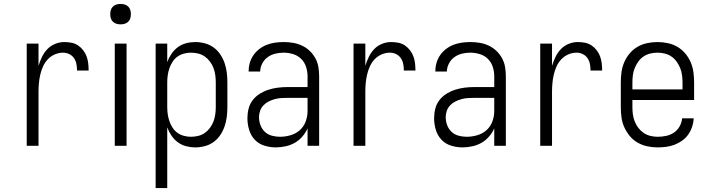

<svg xmlns="http://www.w3.org/2000/svg" viewBox="-20 -742 3603 977"><path d="M116 0V-520H176V-407Q183 -430 193.5 -452Q204 -474 220.5 -491.5Q237 -509 260 -518.5Q283 -528 307 -528Q326 -528 344 -524.5Q362 -521 377 -511Q392 -501 403.5 -486Q415 -471 421 -454Q427 -437 429 -419Q431 -401 431 -383H372Q372 -399 369 -415.5Q366 -432 357 -445.5Q348 -459 333 -466.5Q318 -474 301 -474Q279 -474 258.5 -465Q238 -456 223 -440Q208 -424 199 -404Q190 -384 185 -362.5Q180 -341 178 -319Q176 -297 176 -276V0Z M564 0V-520H624V0ZM594 -618Q583 -618 572.5 -621Q562 -624 554.5 -631.5Q547 -639 544 -649Q541 -659 541 -670Q541 -681 544 -691Q547 -701 554.5 -708.5Q562 -716 572.5 -719Q583 -722 594 -722Q604 -722 614.5 -719Q625 -716 632.5 -708.5Q640 -701 643 -691Q646 -681 646 -670Q646 -659 643 -649Q640 -639 632.5 -631.5Q625 -624 614.5 -621Q604 -618 594 -618Z M772 215V-520H831V-426Q839 -448 852.5 -468Q866 -488 885 -502Q904 -516 927 -522Q950 -528 974 -528Q998 -528 1022.5 -521.5Q1047 -515 1067 -500.5Q1087 -486 1101 -465Q1115 -444 1123 -420.5Q1131 -397 1134 -372.5Q1137 -348 1137 -323V-197Q1137 -172 1134 -147.5Q1131 -123 1123 -99.5Q1115 -76 1101 -55Q1087 -34 1067 -19.5Q1047 -5 1022.5 1.5Q998 8 974 8Q950 8 927 2Q904 -4 885 -18Q866 -32 852.5 -52Q839 -72 831 -94V215ZM951 -46Q970 -46 988.5 -50.5Q1007 -55 1022 -65.5Q1037 -76 1048.5 -91.5Q1060 -107 1066.5 -124.5Q1073 -142 1075.5 -160.5Q1078 -179 1078 -197V-323Q1078 -341 1075.5 -359.5Q1073 -378 1066.5 -395.5Q1060 -413 1048.5 -428.5Q1037 -444 1022 -454.5Q1007 -465 988.5 -469.5Q970 -474 951 -474Q933 -474 915 -469Q897 -464 882.5 -453.5Q868 -443 858 -427.5Q848 -412 842 -394.5Q836 -377 833.5 -359Q831 -341 831 -323V-197Q831 -179 833.5 -161Q836 -143 842 -125.5Q848 -108 858 -92.5Q868 -77 882.5 -66.5Q897 -56 915 -51Q933 -46 951 -46Z M1383 8Q1354 8 1325 -1Q1296 -10 1276 -31.5Q1256 -53 1247.5 -82Q1239 -111 1239 -140Q1239 -165 1245 -189Q1251 -213 1266 -232.5Q1281 -252 1302 -265Q1323 -278 1346.5 -285.5Q1370 -293 1394.5 -296Q1419 -299 1443 -299H1545V-354Q1545 -378 1537.5 -401.5Q1530 -425 1513 -442Q1496 -459 1472 -466.5Q1448 -474 1424 -474Q1402 -474 1381 -469Q1360 -464 1342.5 -451.5Q1325 -439 1314.5 -419Q1304 -399 1304 -378H1245Q1245 -400 1251 -421.5Q1257 -443 1269.5 -461Q1282 -479 1299.5 -492.5Q1317 -506 1337.5 -514Q1358 -522 1380 -525Q1402 -528 1424 -528Q1448 -528 1471.5 -524Q1495 -520 1516.5 -510Q1538 -500 1555.5 -483.5Q1573 -467 1584.5 -446Q1596 -425 1600 -401.5Q1604 -378 1604 -354V0H1545V-89Q1535 -66 1518 -46.5Q1501 -27 1479.5 -15Q1458 -3 1433 2.5Q1408 8 1383 8ZM1405 -46Q1432 -46 1459 -54Q1486 -62 1506 -80Q1526 -98 1535.5 -124Q1545 -150 1545 -177V-244H1443Q1427 -244 1410.5 -243Q1394 -242 1378 -237.5Q1362 -233 1347 -225.5Q1332 -218 1320.5 -206Q1309 -194 1303.5 -178Q1298 -162 1298 -146Q1298 -125 1305.5 -105Q1313 -85 1328 -71Q1343 -57 1363.5 -51.5Q1384 -46 1405 -46Z M1779 0V-520H1839V-407Q1846 -430 1856.5 -452Q1867 -474 1883.5 -491.5Q1900 -509 1923 -518.5Q1946 -528 1970 -528Q1989 -528 2007 -524.5Q2025 -521 2040 -511Q2055 -501 2066.5 -486Q2078 -471 2084 -454Q2090 -437 2092 -419Q2094 -401 2094 -383H2035Q2035 -399 2032 -415.5Q2029 -432 2020 -445.5Q2011 -459 1996 -466.5Q1981 -474 1964 -474Q1942 -474 1921.5 -465Q1901 -456 1886 -440Q1871 -424 1862 -404Q1853 -384 1848 -362.5Q1843 -341 1841 -319Q1839 -297 1839 -276V0Z M2333 8Q2304 8 2275 -1Q2246 -10 2226 -31.5Q2206 -53 2197.5 -82Q2189 -111 2189 -140Q2189 -165 2195 -189Q2201 -213 2216 -232.5Q2231 -252 2252 -265Q2273 -278 2296.5 -285.5Q2320 -293 2344.5 -296Q2369 -299 2393 -299H2495V-354Q2495 -378 2487.5 -401.5Q2480 -425 2463 -442Q2446 -459 2422 -466.5Q2398 -474 2374 -474Q2352 -474 2331 -469Q2310 -464 2292.5 -451.5Q2275 -439 2264.5 -419Q2254 -399 2254 -378H2195Q2195 -400 2201 -421.5Q2207 -443 2219.5 -461Q2232 -479 2249.5 -492.5Q2267 -506 2287.5 -514Q2308 -522 2330 -525Q2352 -528 2374 -528Q2398 -528 2421.5 -524Q2445 -520 2466.5 -510Q2488 -500 2505.5 -483.5Q2523 -467 2534.5 -446Q2546 -425 2550 -401.5Q2554 -378 2554 -354V0H2495V-89Q2485 -66 2468 -46.5Q2451 -27 2429.5 -15Q2408 -3 2383 2.5Q2358 8 2333 8ZM2355 -46Q2382 -46 2409 -54Q2436 -62 2456 -80Q2476 -98 2485.5 -124Q2495 -150 2495 -177V-244H2393Q2377 -244 2360.5 -243Q2344 -242 2328 -237.5Q2312 -233 2297 -225.5Q2282 -218 2270.5 -206Q2259 -194 2253.5 -178Q2248 -162 2248 -146Q2248 -125 2255.5 -105Q2263 -85 2278 -71Q2293 -57 2313.5 -51.5Q2334 -46 2355 -46Z M2729 0V-520H2789V-407Q2796 -430 2806.5 -452Q2817 -474 2833.5 -491.5Q2850 -509 2873 -518.5Q2896 -528 2920 -528Q2939 -528 2957 -524.5Q2975 -521 2990 -511Q3005 -501 3016.5 -486Q3028 -471 3034 -454Q3040 -437 3042 -419Q3044 -401 3044 -383H2985Q2985 -399 2982 -415.5Q2979 -432 2970 -445.5Q2961 -459 2946 -466.5Q2931 -474 2914 -474Q2892 -474 2871.5 -465Q2851 -456 2836 -440Q2821 -424 2812 -404Q2803 -384 2798 -362.5Q2793 -341 2791 -319Q2789 -297 2789 -276V0Z M3327 8Q3300 8 3274 2.5Q3248 -3 3225 -16Q3202 -29 3185 -49.5Q3168 -70 3157 -94Q3146 -118 3142.5 -144.5Q3139 -171 3139 -197V-323Q3139 -349 3142.5 -375Q3146 -401 3156.5 -425.5Q3167 -450 3184.5 -470.5Q3202 -491 3224.5 -504Q3247 -517 3273 -522.5Q3299 -528 3326 -528Q3352 -528 3378 -522.5Q3404 -517 3426.5 -504Q3449 -491 3466.5 -470.5Q3484 -450 3494.5 -425.5Q3505 -401 3508.5 -375Q3512 -349 3512 -323V-233H3198V-197Q3198 -178 3200.5 -159.5Q3203 -141 3210 -123.5Q3217 -106 3228.5 -91Q3240 -76 3255.5 -65.5Q3271 -55 3289.5 -50.5Q3308 -46 3327 -46Q3348 -46 3369.5 -50.5Q3391 -55 3409 -67Q3427 -79 3438 -98.5Q3449 -118 3451 -140H3510Q3509 -118 3502 -97Q3495 -76 3482.5 -58Q3470 -40 3452 -27Q3434 -14 3413.5 -6Q3393 2 3371 5Q3349 8 3327 8ZM3198 -287H3453V-323Q3453 -341 3450.5 -360Q3448 -379 3441 -396Q3434 -413 3423 -428.5Q3412 -444 3396.5 -454.5Q3381 -465 3362.5 -469.5Q3344 -474 3326 -474Q3307 -474 3288.5 -469.5Q3270 -465 3254.5 -454.5Q3239 -444 3228 -428.5Q3217 -413 3210 -396Q3203 -379 3200.5 -360Q3198 -341 3198 -323Z"/></svg>

Font: Iosevka QP Light
Style: Regular
Weight: 300
Designer: Belleve Invis
Foundry: Belleve Invis
Version: Version 20.0.0; ttfautohint (v1.8.4)